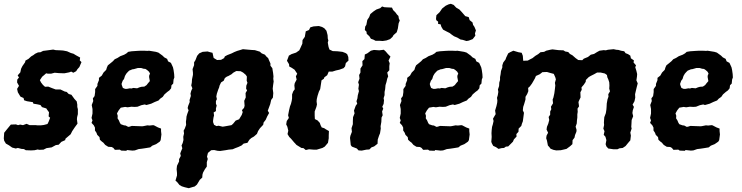

<svg xmlns="http://www.w3.org/2000/svg" viewBox="-35 -776 3907 1011"><path d="M29 1 12 -11 -4 -20 -13 -35 -15 -47 -13 -77 -1 -92 8 -103 22 -120 49 -121 60 -117 71 -120 86 -117 105 -124 121 -117H154L162 -116H180L196 -118L215 -123L221 -135L229 -156L221 -163L223 -185L212 -200L209 -205L186 -212L178 -223L160 -227L141 -230L138 -238L107 -243L92 -248L89 -260L73 -267L68 -275L59 -290L55 -308L65 -324L55 -342L56 -357L65 -368L58 -379L72 -395L76 -414L83 -428L97 -448L99 -457L115 -466L129 -479L141 -486L150 -493L165 -500L178 -501L192 -508L208 -510L245 -515L258 -512L282 -511L297 -510L318 -506L338 -497L352 -493L365 -485L387 -473L385 -458L394 -449L383 -423L373 -412L366 -401L351 -393L340 -399L329 -395L309 -391L303 -390L275 -391L253 -393L234 -388H217L208 -390L199 -382L187 -372L175 -354L181 -342L191 -329L202 -319L219 -320L239 -312L258 -305H283L306 -294L316 -292L327 -281L341 -277L349 -266L357 -255L369 -242L372 -225V-213L375 -201V-175L371 -159L370 -148L373 -125L359 -106L345 -85L337 -69L330 -63L310 -46L308 -38L288 -29L274 -14L259 -12L237 0L224 2L210 4L194 12L171 13L164 11L147 15L128 16L101 15L91 9L78 8L59 3L48 6Z M603 17 596 12 570 13 562 3 553 -2 535 -3 519 -13 509 -25 502 -30 491 -40 489 -54 477 -66 473 -77 465 -89V-104L459 -116L447 -129L452 -142L447 -155L452 -178V-202L448 -223L456 -244L454 -258L463 -270L466 -291V-307L478 -324V-334L486 -354V-366L501 -378L510 -394L524 -408L528 -421L533 -432L548 -444L560 -454L569 -464L584 -471L598 -480L619 -488L631 -495L640 -503L658 -506L687 -508L706 -509H722L743 -508L749 -509L762 -507L786 -503L799 -499L810 -491L821 -483L830 -474L845 -466L850 -453L865 -445L872 -430L876 -421L879 -407L882 -386L883 -368L879 -357L877 -336L868 -327L866 -311L857 -300L846 -292L831 -279L822 -266L808 -256L800 -247L780 -239L761 -230L736 -223L727 -226L709 -222L689 -214L674 -213L657 -214L637 -211L624 -213L601 -209L590 -195L581 -179L585 -166L584 -153L591 -142L596 -130L601 -122L618 -116L627 -115L640 -108L647 -109L659 -113L685 -112L714 -111L721 -112L741 -116L753 -115L771 -117L776 -116L797 -105L813 -99V-86L815 -68L811 -38L806 -30L787 -17L767 -9L756 0L732 4L712 7L695 9L675 16L662 17L634 14L630 18ZM624 -308H633L649 -311L657 -310L667 -313L687 -311L699 -316L710 -319L725 -320L737 -328L743 -336L754 -349L750 -371L751 -380L755 -388L750 -398L740 -407L731 -413L721 -414L708 -418H691L670 -412L662 -411L645 -404L637 -396L630 -388L623 -376L618 -360L611 -351L605 -334L607 -326L612 -313Z M959 215 938 210 922 205 910 198 898 183 889 175 897 148V135L895 115L897 97L908 74V62L917 45L914 32L919 19L925 5L921 -10L927 -23L931 -39L930 -56L934 -73L932 -88L938 -99L945 -118L944 -135L946 -149L947 -162L951 -176L958 -195L953 -207L956 -219L964 -239L963 -249L970 -271L968 -283L972 -298L978 -311L972 -326L975 -341L976 -358L981 -382V-393L979 -412L987 -433V-448L994 -459L1003 -482L1014 -495L1032 -503L1058 -505L1068 -502L1084 -498L1090 -471L1108 -460L1129 -461L1145 -470L1149 -479L1162 -486L1185 -495L1199 -502L1214 -508L1231 -513L1244 -517L1266 -515L1289 -513L1307 -512L1320 -508L1333 -504L1343 -495L1360 -488L1368 -478L1377 -470L1381 -460L1389 -442V-430L1399 -417L1401 -404L1403 -392L1405 -374L1404 -361L1406 -347L1403 -327L1401 -309L1404 -286L1402 -262L1393 -250L1388 -228L1382 -212L1375 -193L1382 -181L1372 -163L1364 -145L1353 -131L1351 -119L1334 -101L1324 -86L1318 -71L1302 -57L1288 -49L1278 -40L1268 -24L1248 -20L1237 -10L1220 -2L1204 4L1190 10L1169 12L1152 15L1124 19L1110 18L1093 14L1077 15L1060 29L1055 49L1059 61L1054 78V101L1044 115L1034 133L1031 144L1030 159L1017 171L1002 196L990 206L979 209ZM1137 -109 1145 -110 1184 -117 1192 -124 1206 -141 1224 -148 1238 -171 1243 -186 1239 -196 1250 -208 1253 -219 1251 -245 1259 -263 1258 -286 1266 -300 1261 -309 1262 -325 1268 -340 1264 -351 1265 -373 1259 -382 1245 -394 1232 -401 1209 -402 1193 -393 1184 -385 1166 -375 1160 -373 1149 -365 1143 -351 1129 -342 1121 -325 1119 -316 1114 -304 1107 -283 1104 -268 1107 -254 1102 -244V-230L1106 -220L1102 -205V-191L1090 -184L1092 -168L1089 -156L1087 -141V-133L1092 -119L1105 -112L1116 -114Z M1575 14 1563 4 1552 3 1526 -13 1518 -22 1514 -26 1498 -45 1488 -55 1479 -70 1483 -88 1478 -109 1472 -121 1475 -139 1486 -155 1482 -169 1487 -195 1492 -216 1497 -229 1501 -245 1503 -258V-279L1509 -295L1517 -306L1515 -327L1517 -338L1527 -357L1523 -374L1530 -388L1516 -409L1501 -419L1488 -426L1487 -438L1476 -456L1484 -477L1486 -483L1500 -491L1524 -499L1541 -511L1548 -526L1557 -546L1558 -565L1570 -582L1575 -611L1592 -618L1599 -632L1616 -637L1644 -639L1661 -634L1673 -627L1684 -614L1690 -591L1691 -573L1694 -563L1691 -552L1695 -529L1700 -515L1717 -507L1742 -506L1768 -503L1784 -497L1793 -491L1799 -476L1800 -457L1786 -444L1782 -426L1774 -417L1752 -409L1734 -405L1715 -399H1696L1688 -380L1673 -369L1670 -361L1658 -353L1655 -333L1651 -307L1644 -293L1637 -271L1633 -254L1632 -242L1634 -226L1631 -213L1622 -189V-168L1623 -149L1637 -142L1649 -129L1653 -117L1659 -105L1672 -101L1681 -95L1697 -86L1696 -62V-48L1692 -24L1675 -4L1663 3L1633 12H1616L1592 10Z M1943 -561 1932 -567 1918 -572 1910 -585 1896 -598 1895 -609 1886 -618 1888 -636 1894 -645 1899 -671 1909 -686 1915 -702 1932 -716 1947 -726 1967 -733 1977 -742 1989 -738 2008 -737 2029 -736 2035 -723 2047 -711 2055 -700 2063 -692 2065 -679 2070 -668 2064 -653 2060 -626 2054 -606 2037 -591 2032 -582 2019 -570 2000 -563 1980 -560 1966 -561ZM1870 17 1853 16 1844 6 1818 -4 1812 -12 1810 -31 1808 -50 1810 -61 1818 -82 1816 -101 1823 -122V-138L1824 -159L1832 -179L1829 -194L1838 -219L1846 -230L1842 -243L1847 -258L1849 -274L1855 -296L1852 -309L1855 -330L1851 -343L1858 -362L1856 -381L1863 -394V-415L1874 -432L1873 -454L1884 -465L1886 -489L1899 -495L1918 -509L1934 -513L1962 -511L1986 -514L1996 -505L2007 -492L2021 -478L2011 -457L2017 -443L2015 -428V-406L2004 -394L2009 -374L2004 -362L2000 -344L1995 -328L1993 -306L1990 -292V-275L1985 -259L1987 -248L1985 -229L1978 -214L1983 -204L1977 -189L1980 -169L1974 -157L1973 -134L1969 -111L1970 -99L1966 -74L1961 -62L1954 -41L1953 -19L1935 -5L1921 0L1910 11L1894 12Z M2226 17 2219 12 2193 13 2185 3 2176 -2 2158 -3 2142 -13 2132 -25 2125 -30 2114 -40 2112 -54 2100 -66 2096 -77 2088 -89V-104L2082 -116L2070 -129L2075 -142L2070 -155L2075 -178V-202L2071 -223L2079 -244L2077 -258L2086 -270L2089 -291V-307L2101 -324V-334L2109 -354V-366L2124 -378L2133 -394L2147 -408L2151 -421L2156 -432L2171 -444L2183 -454L2192 -464L2207 -471L2221 -480L2242 -488L2254 -495L2263 -503L2281 -506L2310 -508L2329 -509H2345L2366 -508L2372 -509L2385 -507L2409 -503L2422 -499L2433 -491L2444 -483L2453 -474L2468 -466L2473 -453L2488 -445L2495 -430L2499 -421L2502 -407L2505 -386L2506 -368L2502 -357L2500 -336L2491 -327L2489 -311L2480 -300L2469 -292L2454 -279L2445 -266L2431 -256L2423 -247L2403 -239L2384 -230L2359 -223L2350 -226L2332 -222L2312 -214L2297 -213L2280 -214L2260 -211L2247 -213L2224 -209L2213 -195L2204 -179L2208 -166L2207 -153L2214 -142L2219 -130L2224 -122L2241 -116L2250 -115L2263 -108L2270 -109L2282 -113L2308 -112L2337 -111L2344 -112L2364 -116L2376 -115L2394 -117L2399 -116L2420 -105L2436 -99V-86L2438 -68L2434 -38L2429 -30L2410 -17L2390 -9L2379 0L2355 4L2335 7L2318 9L2298 16L2285 17L2257 14L2253 18ZM2247 -308H2256L2272 -311L2280 -310L2290 -313L2310 -311L2322 -316L2333 -319L2348 -320L2360 -328L2366 -336L2377 -349L2373 -371L2374 -380L2378 -388L2373 -398L2363 -407L2354 -413L2344 -414L2331 -418H2314L2293 -412L2285 -411L2268 -404L2260 -396L2253 -388L2246 -376L2241 -360L2234 -351L2228 -334L2230 -326L2235 -313ZM2421 -560 2402 -566 2390 -568 2373 -578 2356 -585 2343 -594 2333 -602 2317 -610 2298 -620 2289 -635 2285 -648 2272 -650V-662L2262 -670L2261 -679L2263 -696L2280 -712L2293 -731L2312 -746L2327 -753L2339 -756L2354 -750L2367 -736L2384 -726L2397 -712L2415 -691L2433 -686L2438 -670L2453 -658L2456 -645L2463 -635L2471 -616L2466 -600L2468 -588L2454 -570L2433 -562Z M2720 -456 2744 -457 2757 -464 2769 -470 2784 -482 2799 -491 2811 -501 2830 -503 2841 -509 2862 -514 2874 -516 2906 -512 2932 -511 2941 -505 2957 -502 2966 -492 2979 -485 2996 -470 3010 -460 3031 -459 3039 -467 3061 -476 3076 -488 3093 -492 3109 -502 3122 -509 3144 -512 3155 -511 3166 -514 3196 -517 3210 -514 3222 -513 3235 -509 3252 -506 3259 -496 3272 -491 3284 -483 3287 -469 3303 -458 3301 -447 3314 -432 3310 -422 3316 -403 3320 -386 3319 -373 3316 -353 3323 -337 3318 -318 3313 -297 3309 -280 3310 -262 3306 -243 3296 -225 3303 -213 3297 -195 3295 -181 3299 -164 3291 -144 3290 -123 3289 -108 3291 -99 3284 -78 3287 -62 3284 -37 3272 -23 3259 -7 3244 3 3227 5 3216 10H3195L3182 8L3168 6L3158 -5L3154 -17L3158 -38L3153 -56L3144 -66L3148 -85L3142 -99L3146 -118L3145 -130L3146 -147L3147 -159L3155 -180L3158 -199L3159 -212L3160 -231L3164 -253L3169 -267L3168 -280L3177 -295L3173 -309L3174 -326L3173 -343L3168 -358L3163 -369L3161 -381L3150 -389L3128 -394H3124H3109L3093 -385L3075 -376L3065 -370L3050 -355L3049 -345L3039 -330L3027 -316L3028 -303L3021 -290L3022 -263L3013 -244L3011 -238L3014 -216L3006 -204L3007 -187L3005 -174V-157L3003 -142L3002 -126L2996 -109L3001 -92L3000 -82L2993 -65L2990 -51L2980 -38L2979 -17L2967 -6L2948 8L2931 12L2918 15L2894 16L2879 13L2864 7L2858 -1L2850 -10L2845 -36L2841 -48L2843 -62L2851 -77L2843 -94L2845 -108L2852 -125L2857 -144L2854 -160L2862 -172V-189L2868 -201L2866 -214L2877 -232L2875 -252L2879 -262L2884 -285L2887 -308L2889 -326L2887 -340L2892 -358L2889 -369L2881 -387L2862 -392L2845 -397L2821 -396L2807 -385L2787 -376L2782 -364L2777 -355L2766 -336L2755 -321L2746 -313L2747 -296L2741 -281L2732 -266V-252L2725 -228L2720 -213L2718 -195L2724 -182L2721 -159L2718 -137L2713 -124L2710 -113L2696 -99L2695 -82L2684 -70L2685 -57L2671 -42L2666 -30L2657 -21L2650 -14L2641 -5L2629 -4L2619 3L2606 4L2590 8L2577 -1L2562 -8L2555 -21L2552 -29L2554 -55L2553 -75L2554 -91L2556 -108L2560 -121L2564 -139L2561 -151L2569 -165L2575 -175L2572 -194L2579 -217L2583 -235L2584 -247L2582 -261L2586 -274L2589 -292L2587 -305L2593 -323L2594 -341L2598 -355V-370L2601 -385L2603 -402L2610 -421V-432L2615 -447L2627 -463L2630 -472L2641 -495L2651 -501L2668 -509L2695 -501L2712 -498L2718 -482Z M3544 17 3537 12 3511 13 3503 3 3494 -2 3476 -3 3460 -13 3450 -25 3443 -30 3432 -40 3430 -54 3418 -66 3414 -77 3406 -89V-104L3400 -116L3388 -129L3393 -142L3388 -155L3393 -178V-202L3389 -223L3397 -244L3395 -258L3404 -270L3407 -291V-307L3419 -324V-334L3427 -354V-366L3442 -378L3451 -394L3465 -408L3469 -421L3474 -432L3489 -444L3501 -454L3510 -464L3525 -471L3539 -480L3560 -488L3572 -495L3581 -503L3599 -506L3628 -508L3647 -509H3663L3684 -508L3690 -509L3703 -507L3727 -503L3740 -499L3751 -491L3762 -483L3771 -474L3786 -466L3791 -453L3806 -445L3813 -430L3817 -421L3820 -407L3823 -386L3824 -368L3820 -357L3818 -336L3809 -327L3807 -311L3798 -300L3787 -292L3772 -279L3763 -266L3749 -256L3741 -247L3721 -239L3702 -230L3677 -223L3668 -226L3650 -222L3630 -214L3615 -213L3598 -214L3578 -211L3565 -213L3542 -209L3531 -195L3522 -179L3526 -166L3525 -153L3532 -142L3537 -130L3542 -122L3559 -116L3568 -115L3581 -108L3588 -109L3600 -113L3626 -112L3655 -111L3662 -112L3682 -116L3694 -115L3712 -117L3717 -116L3738 -105L3754 -99V-86L3756 -68L3752 -38L3747 -30L3728 -17L3708 -9L3697 0L3673 4L3653 7L3636 9L3616 16L3603 17L3575 14L3571 18ZM3565 -308H3574L3590 -311L3598 -310L3608 -313L3628 -311L3640 -316L3651 -319L3666 -320L3678 -328L3684 -336L3695 -349L3691 -371L3692 -380L3696 -388L3691 -398L3681 -407L3672 -413L3662 -414L3649 -418H3632L3611 -412L3603 -411L3586 -404L3578 -396L3571 -388L3564 -376L3559 -360L3552 -351L3546 -334L3548 -326L3553 -313Z"/></svg>

Font: Winky Rough SemiBold
Style: Italic
Weight: 600
Italic angle: -8.97852°
Designer: Simon Atzbach
Foundry: typofactur
Version: Version 1.206; ttfautohint (v1.8.4.7-5d5b)